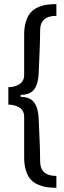

<svg xmlns="http://www.w3.org/2000/svg" viewBox="-20 -750 311 929"><path d="M252.8 -673.3Q174.2 -673.3 174.2 -603.4Q174.2 -572.1 173.1 -539.3Q172 -506.5 169.9 -459.8Q167.7 -413.1 167.2 -397.5Q165.1 -344 145.3 -317.5Q125.5 -291.1 79.9 -291.1V-281.1Q125.1 -281.1 145.1 -254.3Q165.1 -227.6 167.2 -174.2Q167.7 -157.7 169.9 -111.9Q172 -66 173.1 -33.4Q174.2 -0.9 174.2 30.4Q174.2 101.2 252.8 101.2V158.6Q225.9 158.6 204.8 155.3Q183.8 152 162.7 142.7Q141.6 133.4 127.7 117.5Q113.8 101.7 105.3 74.7Q96.9 47.8 96.9 11.7V-184.2Q96.9 -215 74.3 -229.4Q51.7 -243.7 20.4 -243.7V-328.4Q51.7 -328.4 74.3 -342.7Q96.9 -357.1 96.9 -387.9V-582.5Q96.9 -618.6 105.3 -645.5Q113.8 -672.5 127.7 -688.5Q141.6 -704.6 162.5 -714.2Q183.3 -723.7 204.6 -727Q225.9 -730.2 252.8 -730.2Z"/></svg>

Font: Puralecka Narrow
Style: Regular
Weight: 400
Designer: Hector Gatti, Marcela Romero, Pablo Cosgaya and Nicolas Silva
Version: Version 1.004;PS 001.004;hotconv 1.0.70;makeotf.lib2.5.58329